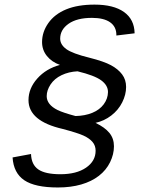

<svg xmlns="http://www.w3.org/2000/svg" viewBox="-20 -745 640 849"><path d="M397.9 -724.6Q482.4 -724.6 528.3 -691.9Q574.2 -659.2 575.2 -597.7L494.6 -587.9V-590.3Q494.6 -627 466.8 -646.5Q439 -666 386.7 -666Q320.3 -666 283.2 -639.9Q246.1 -613.8 246.1 -574.2Q246.1 -547.9 272.9 -528.1Q299.8 -508.3 375.5 -489.7Q439.5 -473.6 470.9 -456.5Q502.4 -439.5 520 -416Q537.6 -392.6 537.6 -360.4Q537.6 -326.7 520.5 -292.5Q503.4 -258.3 471.9 -234.1Q440.4 -210 402.3 -201.7Q443.4 -182.1 463.6 -157.5Q483.9 -132.8 483.9 -98.1Q483.9 -63 466.8 -27.8Q449.7 7.3 417.2 32.5Q384.8 57.6 338.9 70.8Q293 84 235.8 84Q134.8 84 87.4 52Q40 20 35.6 -48.8L117.2 -64Q118.7 -17.1 149.4 4.2Q180.2 25.4 247.1 25.4Q318.4 25.4 360.6 -3.7Q402.8 -32.7 402.8 -78.6Q402.8 -101.1 389.2 -117.2Q375.5 -133.3 349.6 -145.3Q323.7 -157.2 257.3 -174.8Q106 -209.5 106 -302.2Q106 -354 144.8 -397.7Q183.6 -441.4 245.1 -458Q209 -470.7 187.5 -497.3Q166 -523.9 166 -559.1Q166 -603.5 193.8 -643.1Q221.7 -682.6 272.7 -703.6Q323.7 -724.6 397.9 -724.6ZM457.5 -337.9Q457.5 -367.7 427.7 -389.6Q397.9 -411.6 322.8 -429.7Q283.7 -427.7 252.2 -412.6Q220.7 -397.5 203.6 -371.6Q186.5 -345.7 186.5 -319.8Q186.5 -301.3 198.5 -285.9Q210.4 -270.5 234.6 -258.5Q258.8 -246.6 314 -231.9Q356 -232.9 388.2 -246.1Q420.4 -259.3 438.7 -283.9Q457 -308.6 457.5 -337.9Z"/></svg>

Font: Cousine
Style: Italic
Weight: 400
Italic angle: -12°
Monospace: yes
Designer: Steve Matteson
Foundry: Monotype Imaging Inc.
Version: Version 1.21